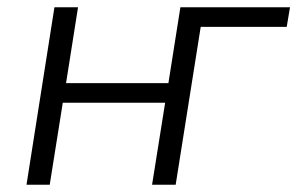

<svg xmlns="http://www.w3.org/2000/svg" viewBox="-20 -509 819 529"><path d="M53 0 130 -489H195L162 -280H444L477 -489H779L770 -435H533L464 0H399L435 -226H153L117 0Z"/></svg>

Font: Nunito Sans 10pt Light
Style: Italic
Weight: 300
Italic angle: -9°
Designer: Vernon Adams
Foundry: Vernon Adams
Version: Version 3.101;gftools[0.9.27]